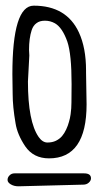

<svg xmlns="http://www.w3.org/2000/svg" viewBox="-20 -693 343 681"><path d="M24.9 -359.4 23.9 -429.7Q23.9 -672.9 99.6 -672.9Q215.8 -672.9 259.8 -578.1Q285.2 -523.4 285.2 -443.4V-436L287.1 -322.8Q287.1 -131.3 153.8 -131.3Q98.6 -131.3 69.3 -174.3Q41.5 -215.8 35.2 -255.4Q24.9 -314.9 24.9 -359.4ZM233.4 -329.1 233.9 -394.5Q233.9 -501 218.8 -545.4Q201.2 -595.2 174.8 -610.4Q158.2 -619.6 139.4 -619.6Q120.6 -619.6 109.4 -610.8Q97.7 -602.5 92.3 -585.9Q83 -557.6 83 -516.1L84 -496.1L79.1 -403.8Q79.1 -261.7 117.2 -207Q130.9 -187.5 148.2 -187.5Q165.5 -187.5 178.5 -193.8Q191.4 -200.2 200 -210.2Q208.5 -220.2 214.8 -233.9Q221.2 -247.6 224.6 -260.7Q228.5 -273.4 230.5 -288.1Q233.4 -308.6 233.4 -329.1ZM275.4 -38.1 45.4 -32.2Q29.8 -32.2 18.3 -39.1Q6.8 -45.9 6.8 -54.9Q6.8 -64 13.9 -71Q21 -78.1 31.2 -78.1H278.3Q302.7 -78.1 302.7 -60.5Q302.7 -52.2 294.9 -45.2Q287.1 -38.1 275.4 -38.1Z"/></svg>

Font: Amatic
Style: Bold
Weight: 700
Width: 3
Version: Version 2.000; ttfautohint (v0.92-dirty) -l 8 -r 50 -G 50 -x